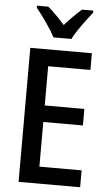

<svg xmlns="http://www.w3.org/2000/svg" viewBox="-62 -980 577 1019"><g transform="rotate(5 226.5 -470.0)"><path d="M405 0H77V-714H405V-625H180V-416H391V-328H180V-90H405ZM195 -780Q178 -812 148.5 -854.5Q119 -897 93 -929V-940H153Q174 -923 197 -899.5Q220 -876 243 -850Q268 -878 288 -898Q308 -918 333 -940H393V-929Q377 -909 357.5 -883Q338 -857 319.5 -829.5Q301 -802 290 -780Z"/></g></svg>

Font: Noto Sans Georgian Condensed Medium
Style: Regular
Weight: 500
Width: 3
Designer: Monotype Design Team, Akaki Razmadze
Foundry: Google LLC
Version: Version 2.005; ttfautohint (v1.8.4.7-5d5b)